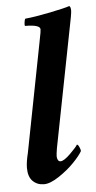

<svg xmlns="http://www.w3.org/2000/svg" viewBox="-51 -712 378 753"><g transform="rotate(-5 138.0 -336.0)"><path d="M122.1 -546.9Q123 -552.7 125.5 -564.7Q127.9 -576.7 129.4 -585.2Q130.9 -593.8 130.9 -598.6Q130.9 -617.2 71.3 -617.2Q69.3 -620.1 70.8 -631.3Q72.3 -642.6 75.2 -645.5Q112.8 -648.9 172.9 -661.1Q232.9 -673.3 251 -679.7Q256.8 -676.3 256.8 -661.1Q256.8 -648.9 244.1 -587.9L154.3 -128.9Q150.4 -105.5 150.4 -96.7Q150.4 -88.9 153.8 -82.5Q157.2 -76.2 164.1 -76.2Q177.7 -76.2 203.4 -101.6Q229 -127 233.4 -135.7Q237.8 -135.7 242.4 -125.5Q247.1 -115.2 247.1 -109.4Q237.8 -92.3 211.9 -65.4Q186 -38.6 151.1 -15.4Q116.2 7.8 91.8 7.8Q65.4 7.8 47.9 -9.3Q30.3 -26.4 30.3 -61.5Q30.3 -85 39.1 -120.1Z"/></g></svg>

Font: Crimson
Style: BoldItalic
Weight: 700
Italic angle: -11°
Version: Version 0.8